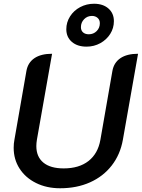

<svg xmlns="http://www.w3.org/2000/svg" viewBox="-20 -996 757 1025"><path d="M53 -207Q53 -230 57 -250L121 -617Q129 -662 164 -685.5Q199 -709 258 -709L177 -250Q174 -232 174 -216Q174 -159 211.5 -128Q249 -97 320 -97Q402 -97 452.5 -136.5Q503 -176 516 -250L580 -617Q588 -662 623 -685.5Q658 -709 717 -709L636 -250Q622 -171 576.5 -112.5Q531 -54 460.5 -22.5Q390 9 301 9Q229 9 172.5 -19Q116 -47 84.5 -96Q53 -145 53 -207ZM334 -840Q334 -877 354 -908.5Q374 -940 408 -958Q442 -976 482 -976Q530 -976 559 -950.5Q588 -925 588 -883Q588 -846 568.5 -815Q549 -784 515.5 -765.5Q482 -747 442 -747Q393 -747 363.5 -772.5Q334 -798 334 -840ZM513 -872Q513 -890 501 -900.5Q489 -911 471 -911Q446 -911 429 -893.5Q412 -876 412 -851Q412 -833 423.5 -823Q435 -813 454 -813Q479 -813 496 -830Q513 -847 513 -872Z"/></svg>

Font: K2D SemiBold
Style: Italic
Weight: 600
Italic angle: -10°
Designer: Katatrad Aksorn Co.,Ltd.
Foundry: Cadson Demak Co.,Ltd.
Version: Version 1.000; ttfautohint (v1.6)